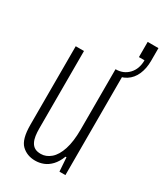

<svg xmlns="http://www.w3.org/2000/svg" viewBox="-181 -779 741 865"><g transform="rotate(30 189.5 -346.5)"><path d="M151 12Q108 12 80 -15Q52 -42 52 -117V-526H95V-124Q95 -103 97.5 -85.5Q100 -68 107 -54.5Q114 -41 126 -34Q138 -27 158 -27Q185 -27 208.5 -47Q232 -67 245.5 -108.5Q259 -150 259 -212V-526H302V0H271L266 -72H261Q249 -41 231.5 -22.5Q214 -4 193.5 4Q173 12 151 12ZM260 -503V-526Q300 -526 326 -553.5Q352 -581 352 -626H323V-705H379V-639Q379 -599 365.5 -568Q352 -537 325.5 -520Q299 -503 260 -503Z"/></g></svg>

Font: Archivo ExtraCondensed Thin
Style: Regular
Weight: 250
Width: 2
Designer: Hector Gatti
Foundry: Omnibus-Type
Version: Version 2.001